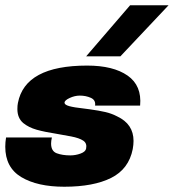

<svg xmlns="http://www.w3.org/2000/svg" viewBox="-36 -700 660 729"><path d="M-16 -143Q-16 -160 -13 -178H161Q158 -165 158 -155Q158 -126 179.5 -118Q201 -110 231 -110Q251 -110 270 -117Q289 -124 291 -136Q295 -156 280 -166Q265 -176 234 -182L184 -191Q133 -199 103 -207.5Q73 -216 52 -233Q30 -252 30 -286Q30 -300 32 -309Q59 -451 295 -451Q394 -451 448.5 -413Q503 -375 496 -299H325Q328 -320 309 -328.5Q290 -337 267 -337Q248 -337 228.5 -328Q209 -319 209 -310Q209 -302 227 -297Q245 -292 282 -288L305 -285Q341 -280 364.5 -274.5Q388 -269 409 -258Q471 -229 471 -165Q471 -151 468 -134Q453 -58 386 -24.5Q319 9 208 9Q106 9 45 -27.5Q-16 -64 -16 -143ZM458 -680H604L421 -486H291Z"/></svg>

Font: Teachers ExtraBold
Style: Italic
Weight: 800
Designer: Alfredo Marco Pradil & Chank Diesel
Version: Version 0.009